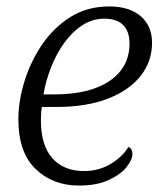

<svg xmlns="http://www.w3.org/2000/svg" viewBox="-20 -566 513 596"><path d="M225 10Q144 10 90.5 -41.5Q37 -93 37 -196Q37 -251 55.5 -312Q74 -373 109.5 -426Q145 -479 197.5 -512.5Q250 -546 319 -546Q382 -546 417 -515.5Q452 -485 452 -433Q452 -376 417 -331Q382 -286 315.5 -260Q249 -234 156 -234H110Q108 -223 107.5 -212.5Q107 -202 107 -192Q107 -115 142.5 -75Q178 -35 241 -35Q286 -35 322.5 -56.5Q359 -78 379 -110Q391 -104 391 -88Q391 -70 372.5 -47Q354 -24 317 -7Q280 10 225 10ZM115 -273H148Q259 -273 320.5 -315Q382 -357 382 -431Q382 -468 362.5 -488Q343 -508 304 -508Q267 -508 235.5 -487.5Q204 -467 179.5 -433Q155 -399 138.5 -357Q122 -315 115 -273Z"/></svg>

Font: Noto Serif Light
Style: Italic
Weight: 300
Italic angle: -12°
Designer: Monotype Design Team
Foundry: Monotype Imaging Inc.
Version: Version 2.013